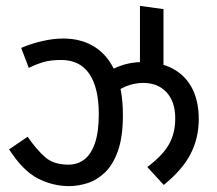

<svg xmlns="http://www.w3.org/2000/svg" viewBox="-20 -623 738 653"><path d="M215 10Q160 10 109 -16Q58 -42 11 -115L74 -158Q105 -113 134 -88Q163 -63 213 -63Q243 -63 266 -80Q289 -97 302.5 -135Q316 -173 316 -235Q316 -324 284 -371.5Q252 -419 188 -419Q151 -419 126.5 -411.5Q102 -404 78 -392L52 -460Q84 -474 122.5 -483Q161 -492 195 -492Q258 -492 303.5 -462.5Q349 -433 373.5 -375Q398 -317 398 -232Q398 -157 381 -109.5Q364 -62 336.5 -36Q309 -10 277 0Q245 10 215 10ZM537 6 481 -55Q532 -93 554 -131Q576 -169 576 -221Q576 -277 546.5 -309Q517 -341 467 -341Q437 -341 407.5 -329Q378 -317 353 -291L320 -362Q348 -383 385 -397.5Q422 -412 466 -412Q526 -412 568.5 -389Q611 -366 633.5 -322.5Q656 -279 656 -218Q656 -154 628.5 -100Q601 -46 537 6ZM456 -388V-603L536 -592V-388Z"/></svg>

Font: hexguzrati15
Style: Regular
Weight: 400
Designer: Jelle Bosma - Monotype Design Team
Foundry: Monotype Imaging Inc.
Version: Version 2.006